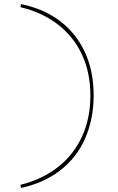

<svg xmlns="http://www.w3.org/2000/svg" viewBox="-20 -835 579 941"><path d="M83 86 80 71Q188 44 265 -17Q342 -78 382.5 -167Q423 -256 423 -367Q423 -478 382.5 -566Q342 -654 265 -714Q188 -774 80 -800L83 -815Q195 -792 274.5 -731.5Q354 -671 396.5 -578.5Q439 -486 439 -367Q439 -308 428 -254.5Q417 -201 396.5 -154.5Q376 -108 345 -69Q314 -30 274.5 0.5Q235 31 187 52.5Q139 74 83 86Z"/></svg>

Font: Kalnia Expanded Thin
Style: Regular
Weight: 250
Width: 7
Designer: Frida Medrano
Foundry: Frida Medrano
Version: Version 1.105